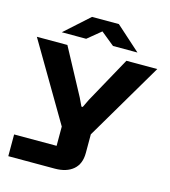

<svg xmlns="http://www.w3.org/2000/svg" viewBox="-128 -830 976 1100"><g transform="rotate(15 360.0 -280.5)"><path d="M136.2 -598.1 280.8 -728H439.9L585 -598.1H439.9L359.9 -663.1L280.8 -598.1ZM23.9 167V38.1H275.9V-76.2L4.9 -536.1H186L332 -264.2L355 -215.8H362.8L386.2 -264.2L536.1 -536.1H719.2L448.2 -76.2V34.2Q448.2 99.6 408.4 133.3Q368.7 167 299.8 167Z"/></g></svg>

Font: Hubot Sans Expanded
Style: Bold
Weight: 700
Width: 7
Designer: Deni Anggara
Foundry: GitHub
Version: Version 1.001;gftools[0.9.31]